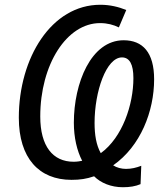

<svg xmlns="http://www.w3.org/2000/svg" viewBox="-20 -745 697 806"><path d="M496 41C525 41 549 37 570 28L573 -49C552 -41 532 -36 509 -36C490 -36 470 -41 455 -51C570 -131 627 -278 627 -412C627 -525 579 -576 499 -576C362 -576 290 -396 290 -230C290 -168 303 -112 325 -70C315 -68 303 -66 289 -66C202 -66 149 -131 149 -256C149 -474 260 -648 400 -648C431 -648 456 -641 479 -630L510 -703C478 -716 442 -725 401 -725C196 -725 59 -502 59 -251C59 -81 144 10 280 10C316 10 343 6 375 -5C403 23 446 41 496 41ZM403 -102C384 -136 377 -179 377 -229C377 -361 426 -504 492 -504C524 -504 540 -475 540 -417C540 -306 494 -168 403 -102Z"/></svg>

Font: Noto Sans SemiCondensed
Style: Italic
Weight: 400
Width: 4
Italic angle: -12°
Designer: Monotype Design Team
Foundry: Monotype Imaging Inc.
Version: Version 2.013